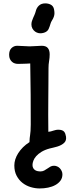

<svg xmlns="http://www.w3.org/2000/svg" viewBox="-20 -862 447 1119"><path d="M231.4 -669.9Q218.8 -666.5 206.5 -668.7Q194.3 -670.9 184.8 -677.7Q175.3 -684.6 169.2 -695.3Q163.1 -706.1 163.1 -719.7Q163.1 -729.5 166 -738.8Q168.9 -748 173.1 -757.6Q177.2 -767.1 181.4 -776.4Q185.5 -785.6 188 -795.4Q192.9 -816.4 206.8 -829.3Q220.7 -842.3 244.1 -842.3Q261.2 -842.3 275.6 -835Q290 -827.6 294.4 -810.1Q295.9 -804.7 296.6 -797.4Q297.4 -790 297.4 -784.7Q297.4 -765.1 282.7 -742.2Q277.3 -733.9 274.7 -724.9Q272 -715.8 269.5 -708.5Q266.6 -701.2 264.2 -695.1Q261.7 -689 257.6 -684.3Q253.4 -679.7 247.3 -676Q241.2 -672.4 231.4 -669.9ZM63.5 102.1Q63.5 84.5 69.3 66.2Q75.2 47.9 86.4 30.3Q97.7 12.7 114 -3.7Q130.4 -20 151.9 -33.7V-36.6Q151.9 -48.8 153.1 -57.1Q154.3 -65.4 155.5 -75.4Q156.7 -85.4 158 -99.1Q159.2 -112.8 159.2 -136.2Q159.2 -223.6 158.7 -309.8Q158.2 -396 156.2 -492.2Q148.9 -491.7 139.6 -491.2Q130.4 -490.7 120.4 -490.5Q110.4 -490.2 101.1 -490Q91.8 -489.7 84.5 -489.7Q75.7 -489.7 66.7 -492.4Q57.6 -495.1 50.3 -501.5Q43 -507.8 38.1 -517.8Q33.2 -527.8 33.2 -542.5Q33.2 -568.4 47.1 -581.8Q61 -595.2 80.1 -595.2Q98.6 -595.2 116.9 -593.5Q135.3 -591.8 152.8 -591.8Q170.9 -591.8 189 -593.5Q207 -595.2 223.1 -595.2Q248 -595.2 258.8 -582Q269.5 -568.8 269.5 -545.4Q269.5 -525.4 266.1 -506.1Q262.7 -486.8 262.7 -464.8Q262.7 -420.9 262.2 -376.5Q261.7 -332 261.5 -286.1Q261.2 -240.2 261 -192.4Q260.7 -144.5 261.7 -93.8Q269.5 -94.2 276.4 -96.2Q283.2 -98.1 290 -100.3Q296.9 -102.5 304.2 -104.2Q311.5 -106 319.8 -106Q332.5 -106 340.6 -103Q348.6 -100.1 353.3 -95Q357.9 -89.8 360.6 -82.3Q363.3 -74.7 364.7 -65.9Q368.2 -43 353.8 -29.3Q339.4 -15.6 314 -7.8Q302.2 -4.4 292.2 -2Q282.2 0.5 269.5 3.4Q240.7 11.2 221.4 23.2Q202.1 35.2 190.7 48.3Q179.2 61.5 174.3 75Q169.4 88.4 169.4 99.6Q169.4 111.3 174.3 118.9Q179.2 126.5 186 130.4Q192.9 134.3 200.7 135.7Q208.5 137.2 213.9 137.2Q227.5 137.2 237.3 132.1Q247.1 127 255.9 120.6Q264.6 114.3 273.7 109.1Q282.7 104 294.9 104Q304.2 104 313.2 107.9Q322.3 111.8 328.9 118.9Q335.4 126 339.6 135Q343.8 144 343.8 154.3Q343.8 175.3 332.5 190.7Q321.3 206.1 302.7 216.3Q284.2 226.6 260.5 231.4Q236.8 236.3 211.4 236.3Q185.1 236.3 158.4 228.3Q131.8 220.2 110.8 203.6Q89.8 187 76.7 161.9Q63.5 136.7 63.5 102.1Z"/></svg>

Font: Autour One
Style: Regular
Weight: 400
Version: Version 1.007; ttfautohint (v0.92) -l 24 -r 24 -G 200 -x 7 -